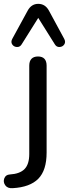

<svg xmlns="http://www.w3.org/2000/svg" viewBox="-76 -788 359 998"><path d="M-25.2 118.9Q27.3 115.7 51.7 90.6Q76.1 65.6 76.1 12.6V-446.7Q76.1 -469.9 87.5 -482.1Q99 -494.4 121.5 -494.4Q144.1 -494.4 155.2 -482.1Q166.3 -469.9 166.3 -446.7V5.3Q166.3 97.2 123 141.2Q79.6 185.1 -10.3 190.1Q-36.8 192 -48.8 175Q-60.7 158 -53.7 139.1Q-46.7 120.2 -25.2 118.9ZM209.4 -557 122.8 -695 36.2 -557Q27.4 -542.7 11.5 -543.7Q-4.4 -544.6 -12.6 -557.3Q-20.9 -569.9 -12.1 -586.2L67.7 -732.4Q86.9 -768 122.8 -768Q159.3 -768 178.5 -732.4L257.7 -586.2Q266.4 -569.9 258.2 -557.3Q249.9 -544.6 234 -543.7Q218.1 -542.7 209.4 -557Z"/></svg>

Font: SN Pro Thin
Style: Regular
Weight: 200
Designer: Tobias Whetton
Foundry: Supernotes
Version: Version 1.003;Glyphs 3.3 (3324)